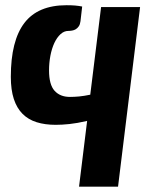

<svg xmlns="http://www.w3.org/2000/svg" viewBox="-20 -545 580 736"><path d="M432.5 170.5H283L314 -81.5Q275 -72.5 246.2 -69.5Q217.5 -66.5 193.5 -66.5Q152.5 -66.5 120.5 -76.5Q88.5 -86.5 66.5 -108.5Q44.5 -130.5 33 -165.5Q21.5 -200.5 21.5 -250.5Q21.5 -389 73.5 -457Q125.5 -525 235 -525Q254 -525 268.2 -523.8Q282.5 -522.5 295 -520L288.5 -463.5Q287 -451.5 282 -444.2Q277 -437 270.5 -433Q264 -429 256.2 -427.8Q248.5 -426.5 242 -426.5Q225.5 -426.5 211.8 -413.8Q198 -401 188.2 -380Q178.5 -359 173.2 -331.5Q168 -304 168 -275Q168 -220.5 189.2 -197Q210.5 -173.5 248 -173.5Q264 -173.5 283 -175.2Q302 -177 326 -182L367.5 -518H517Z"/></svg>

Font: Lato Black
Style: Italic
Weight: 900
Italic angle: -7°
Designer: Lukasz Dziedzic
Foundry: tyPoland Lukasz Dziedzic
Version: Version 2.007; 2014-02-27